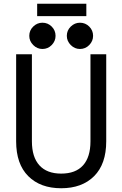

<svg xmlns="http://www.w3.org/2000/svg" viewBox="-20 -989 652 1023"><path d="M306 14Q195 14 130.5 -50.5Q66 -115 66 -236V-700H150V-236Q150 -152 190 -108Q230 -64 306 -64Q383 -64 422.5 -108Q462 -152 462 -236V-700H546V-236Q546 -115 481.5 -50.5Q417 14 306 14ZM406 -728Q378 -728 357 -749Q336 -770 336 -798Q336 -827 357 -847.5Q378 -868 406 -868Q435 -868 455.5 -847.5Q476 -827 476 -798Q476 -770 455.5 -749Q435 -728 406 -728ZM206 -728Q178 -728 157 -749Q136 -770 136 -798Q136 -827 157 -847.5Q178 -868 206 -868Q235 -868 255.5 -847.5Q276 -827 276 -798Q276 -770 255.5 -749Q235 -728 206 -728ZM178 -903V-969H440V-903Z"/></svg>

Font: Space Mono
Style: Regular
Weight: 400
Monospace: yes
Designer: Colophon Foundry + Benjamin Critton
Foundry: Colophon Foundry & Benjamin Critton
Version: Version 1.003; ttfautohint (v1.8.4.7-5d5b)